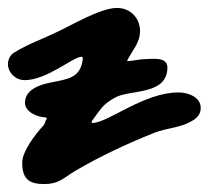

<svg xmlns="http://www.w3.org/2000/svg" viewBox="-31 -549 526 484"><path d="M31 -347C88 -347 153 -406 175 -406L178 -403C173 -352 141 -350 97 -341C71 -336 32 -324 32 -290C32 -266 65 -253 85 -253L87 -250C83 -245 83 -238 79 -233C59 -212 25 -168 25 -139C25 -99 41 -85 80 -85C118 -85 128 -100 160 -119C223 -156 292 -188 360 -215C389 -226 423 -227 451 -243C465 -251 475 -260 475 -277C475 -305 442 -316 419 -316C331 -316 241 -239 202 -239C200 -239 200 -242 200 -243C222 -272 226 -285 259 -303C296 -324 391 -308 391 -379C391 -407 351 -400 335 -400C320 -400 304 -395 289 -395C302 -422 322 -440 322 -471C322 -504 297 -529 264 -529C222 -529 149 -485 112 -468C75 -450 39 -438 4 -416C-5 -411 -11 -398 -11 -388C-11 -366 8 -347 31 -347Z"/></svg>

Font: ChillLongCangKaiShu ExtraBold
Style: Regular
Weight: 800
Version: Version 3.500;Glyphs 3.1.1 (3135)